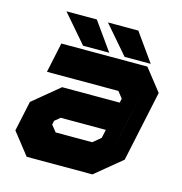

<svg xmlns="http://www.w3.org/2000/svg" viewBox="-103 -782 832 876"><g transform="rotate(15 313.0 -344.0)"><path d="M100.5 0 19.5 -103 50 -245.5 174.5 -348.5H446.5L451 -368L427 -398.5H89.5L119.5 -540H526L607 -437L536 -103L411 0ZM152 -69 101 -132 121 -225 185 -278H503.5L473.5 -137L390.5 -69ZM152 -69H390.5L473.5 -137L530.5 -403L479 -467H166.5H479L530.5 -403L503.5 -278H185L121 -225L101 -132ZM199.5 -141.5H372L409 -172L417.5 -212H204.5L179 -191L175 -172ZM537.5 -556H414L300 -688H443.5ZM449.5 -590 403 -653H403.5L450 -590ZM341.5 -556H218L104 -688H247.5ZM253.5 -590 207 -653H207.5L254 -590Z"/></g></svg>

Font: Tourney Black
Style: Italic
Weight: 900
Italic angle: -12°
Version: Version 1.015